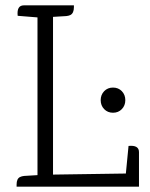

<svg xmlns="http://www.w3.org/2000/svg" viewBox="-20 -697 559 717"><path d="M499 -129V0H42V-8Q42 -30 55 -36Q61 -39 70 -40L120 -43V-632L46 -638Q42 -677 69 -677H256V-670Q256 -648 243 -641Q237 -638 228 -637L178 -634V-45L450 -49L460 -152Q499 -156 499 -129ZM435 -289.5Q422 -276 402 -276Q382 -276 369 -289.5Q356 -303 356 -323Q356 -343 369 -356.5Q382 -370 402 -370Q422 -370 435 -356.5Q448 -343 448 -323Q448 -303 435 -289.5Z"/></svg>

Font: Karma Light
Style: Regular
Weight: 300
Designer: Joana Correia
Foundry: Indian Type Foundry
Version: Version 1.202;PS 1.0;hotconv 1.0.78;makeotf.lib2.5.61930; tt